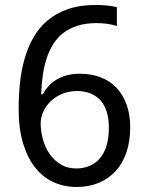

<svg xmlns="http://www.w3.org/2000/svg" viewBox="-20 -744 591 774"><path d="M55.2 -305.2Q55.2 -356.4 60.3 -407.2Q65.4 -458 78.4 -504.6Q91.3 -551.3 113.8 -591.3Q136.2 -631.3 170.9 -660.9Q205.6 -690.4 253.9 -707.3Q302.2 -724.1 367.2 -724.1Q376.5 -724.1 387.7 -723.6Q398.9 -723.1 410.4 -721.9Q421.9 -720.7 432.4 -719Q442.9 -717.3 451.2 -714.8V-639.2Q434.1 -645 412.6 -647.9Q391.1 -650.9 370.1 -650.9Q326.2 -650.9 292.7 -640.4Q259.3 -629.9 234.9 -610.8Q210.4 -591.8 194.1 -565.4Q177.7 -539.1 167.5 -507.1Q157.2 -475.1 152.3 -439Q147.5 -402.8 146 -363.8H151.9Q161.6 -381.3 175.5 -396.7Q189.5 -412.1 208 -423.1Q226.6 -434.1 249.8 -440.4Q272.9 -446.8 301.8 -446.8Q348.1 -446.8 385.7 -432.4Q423.3 -418 449.7 -390.1Q476.1 -362.3 490.5 -322Q504.9 -281.7 504.9 -230Q504.9 -174.3 489.7 -129.9Q474.6 -85.4 446.3 -54.4Q418 -23.4 377.9 -6.8Q337.9 9.8 288.1 9.8Q239.3 9.8 196.5 -9.3Q153.8 -28.3 122.6 -67.4Q91.3 -106.4 73.2 -165.5Q55.2 -224.6 55.2 -305.2ZM287.1 -64.9Q316.4 -64.9 340.6 -75Q364.7 -85 382.3 -105.2Q399.9 -125.5 409.4 -156.5Q418.9 -187.5 418.9 -230Q418.9 -264.2 410.9 -291.3Q402.8 -318.4 386.7 -337.4Q370.6 -356.4 346.4 -366.7Q322.3 -377 290 -377Q257.3 -377 230.2 -365.5Q203.1 -354 184.1 -335.7Q165 -317.4 154.5 -293.9Q144 -270.5 144 -247.1Q144 -214.4 153.1 -181.9Q162.1 -149.4 179.9 -123.5Q197.8 -97.7 224.6 -81.3Q251.5 -64.9 287.1 -64.9Z"/></svg>

Font: Genotype
Style: Regular
Weight: 400
Foundry: Ascender Corporation
Version: Version 1.00